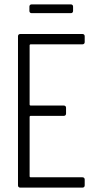

<svg xmlns="http://www.w3.org/2000/svg" viewBox="-20 -855 431 875"><path d="M303 -835H124C118 -835 114 -831 114 -825V-805C114 -799 118 -795 124 -795H303C309 -795 313 -799 313 -805V-825C313 -831 309 -835 303 -835ZM366 -663V-690C366 -696 362 -700 356 -700H72C66 -700 62 -696 62 -690V-10C62 -4 66 0 72 0H356C362 0 366 -4 366 -10V-37C366 -43 362 -47 356 -47H119C117 -47 115 -49 115 -51V-323C115 -325 117 -327 119 -327H271C277 -327 281 -331 281 -337V-364C281 -370 277 -374 271 -374H119C117 -374 115 -376 115 -378V-649C115 -651 117 -653 119 -653H356C362 -653 366 -657 366 -663Z"/></svg>

Font: Barlow Condensed Light
Style: Regular
Weight: 300
Width: 3
Designer: Jeremy Tribby
Foundry: Tribby Type
Version: Version 1.422;hotconv 1.0.109;makeotfexe 2.5.65596